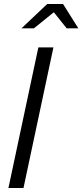

<svg xmlns="http://www.w3.org/2000/svg" viewBox="-20 -936 410 956"><path d="M22 0 171 -700H246L97 0ZM87 -795 215 -916H294L370 -795H312L248 -875L149 -795Z"/></svg>

Font: Red Hat Display
Style: Italic
Weight: 400
Italic angle: -12°
Designer: Pentagram, MCKL
Foundry: Pentagram, MCKL
Version: Version 1.023; ttfautohint (v1.8.3)